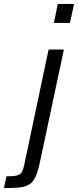

<svg xmlns="http://www.w3.org/2000/svg" viewBox="-120 -763 398 980"><path d="M155 -646 175 -743H258L237 -646ZM-100 197 -87 137Q-51 137 -33.5 132.5Q-16 128 -9 116Q-2 104 3 82L128 -510H206L85 59Q77 99 67.5 124.5Q58 150 45.5 164.5Q33 179 14 186Q-5 193 -32.5 195Q-60 197 -100 197Z"/></svg>

Font: Saira SemiCondensed
Style: Italic
Weight: 400
Width: 4
Italic angle: -12°
Designer: Hector Gatti with collaboration of the Omnibus-Type team
Foundry: Omnibus-Type
Version: Version 1.101